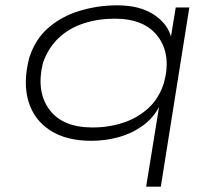

<svg xmlns="http://www.w3.org/2000/svg" viewBox="-20 -520 815 720"><path d="M528 180 577 -122H578Q556 -78 515 -48.5Q474 -19 424.5 -5.5Q375 8 322 8Q228 8 167.5 -31.5Q107 -71 86.5 -140.5Q66 -210 89 -301Q111 -372 161 -415.5Q211 -459 279 -479.5Q347 -500 420 -500Q505 -500 558 -464.5Q611 -429 623 -376H620L639 -492H690L583 180ZM327 -42Q388 -42 442.5 -60Q497 -78 537 -115Q577 -152 595 -210Q623 -314 573 -382Q523 -450 410 -450Q349 -450 294.5 -432.5Q240 -415 200.5 -378Q161 -341 141 -284Q115 -178 164.5 -110Q214 -42 327 -42Z"/></svg>

Font: Nunito Sans 7pt Expanded ExtraLight
Style: Italic
Weight: 250
Width: 7
Italic angle: -9°
Designer: Vernon Adams
Foundry: Vernon Adams
Version: Version 3.101;gftools[0.9.27]